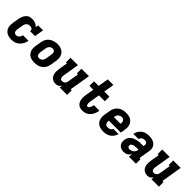

<svg xmlns="http://www.w3.org/2000/svg" viewBox="324 -2139 3552 3552"><g transform="rotate(45 2100.0 -363.5)"><path d="M256 8Q232 8 208 5Q184 2 162.5 -6Q141 -14 122.5 -26.5Q104 -39 90 -56.5Q76 -74 67 -95.5Q58 -117 54.5 -140Q51 -163 52 -187Q53 -211 57 -235L76 -345Q79 -368 85.5 -391Q92 -414 102.5 -436.5Q113 -459 128.5 -479Q144 -499 164 -513.5Q184 -528 208 -533Q232 -538 255 -538Q278 -538 300.5 -534.5Q323 -531 343 -523.5Q363 -516 380.5 -503.5Q398 -491 411 -474L420 -530H549L519 -349H390Q393 -364 389 -378.5Q385 -393 374.5 -402Q364 -411 349.5 -414.5Q335 -418 320 -418Q302 -418 283.5 -412Q265 -406 251 -392.5Q237 -379 229.5 -361.5Q222 -344 219 -326L201 -216Q199 -204 198 -192Q197 -180 198.5 -168.5Q200 -157 204 -146.5Q208 -136 215 -128Q222 -120 233 -116Q244 -112 256 -112Q273 -112 290 -118.5Q307 -125 320 -138.5Q333 -152 340.5 -168.5Q348 -185 351 -203H496Q491 -174 480.5 -147Q470 -120 454 -95.5Q438 -71 415.5 -50.5Q393 -30 366.5 -16.5Q340 -3 312 2.5Q284 8 256 8Z M856 8Q824 8 793 2Q762 -4 735.5 -18.5Q709 -33 690 -57Q671 -81 661.5 -110Q652 -139 652 -171Q652 -203 657 -235L676 -345Q680 -373 690 -399.5Q700 -426 717.5 -449.5Q735 -473 759 -491Q783 -509 810 -519.5Q837 -530 864.5 -535.5Q892 -541 920 -541Q952 -541 982.5 -533.5Q1013 -526 1039.5 -511.5Q1066 -497 1085 -473Q1104 -449 1113.5 -420Q1123 -391 1123 -359Q1123 -327 1118 -295L1100 -185Q1095 -157 1085 -130.5Q1075 -104 1057.5 -80.5Q1040 -57 1016 -39Q992 -21 965.5 -10.5Q939 0 911 4Q883 8 856 8ZM859 -112Q877 -112 894.5 -118.5Q912 -125 925.5 -138.5Q939 -152 946 -169.5Q953 -187 956 -204L974 -314Q977 -333 977 -351Q977 -369 970 -385Q963 -401 948 -409.5Q933 -418 914 -418Q897 -418 879.5 -411Q862 -404 849 -390.5Q836 -377 829 -360Q822 -343 819 -326L801 -216Q799 -204 798.5 -191.5Q798 -179 799.5 -167.5Q801 -156 805 -145.5Q809 -135 817 -127Q825 -119 836 -115.5Q847 -112 859 -112Z M1410 8Q1382 8 1355.5 -1Q1329 -10 1309 -28Q1289 -46 1278 -70.5Q1267 -95 1262.5 -122Q1258 -149 1259.5 -178Q1261 -207 1265 -235L1294 -410H1267V-530H1461L1409 -216Q1407 -204 1406 -192.5Q1405 -181 1406 -169.5Q1407 -158 1410.5 -147.5Q1414 -137 1420.5 -128.5Q1427 -120 1437.5 -116Q1448 -112 1460 -112Q1475 -112 1490 -117Q1505 -122 1517 -133Q1529 -144 1536 -158.5Q1543 -173 1545 -188L1582 -410H1554V-530H1749L1681 -120H1709V0H1514L1523 -56Q1514 -41 1501.5 -28.5Q1489 -16 1474 -7Q1459 2 1442.5 5Q1426 8 1410 8Z M2109 8Q2079 8 2050.5 -0.5Q2022 -9 2001 -28Q1980 -47 1968.5 -73Q1957 -99 1952.5 -128.5Q1948 -158 1949.5 -188Q1951 -218 1956 -249L1983 -410H1882V-530H2003L2037 -735H2184L2150 -530H2284V-410H2130L2100 -229Q2098 -218 2096.5 -206.5Q2095 -195 2095 -183.5Q2095 -172 2095.5 -160.5Q2096 -149 2099 -138.5Q2102 -128 2109.5 -120Q2117 -112 2129 -112Q2139 -112 2148 -118Q2157 -124 2163 -133Q2169 -142 2173.5 -151.5Q2178 -161 2181 -171Q2184 -181 2186.5 -191Q2189 -201 2191 -211Q2191 -212 2191 -213.5Q2191 -215 2192 -216H2337Q2337 -214 2336.5 -211Q2336 -208 2336 -205Q2331 -178 2322 -151.5Q2313 -125 2298.5 -100Q2284 -75 2263 -53.5Q2242 -32 2216.5 -17.5Q2191 -3 2163.5 2.5Q2136 8 2109 8Z M2661 8Q2637 8 2613 5Q2589 2 2567 -5.5Q2545 -13 2525.5 -26Q2506 -39 2491.5 -56Q2477 -73 2468 -94.5Q2459 -116 2455 -139Q2451 -162 2452 -186.5Q2453 -211 2457 -235L2476 -345Q2480 -373 2490 -399.5Q2500 -426 2517.5 -449.5Q2535 -473 2559 -491Q2583 -509 2609.5 -519.5Q2636 -530 2664 -534Q2692 -538 2719 -538Q2751 -538 2782 -532Q2813 -526 2839.5 -511.5Q2866 -497 2885 -473Q2904 -449 2913.5 -420Q2923 -391 2923 -359Q2923 -327 2918 -295L2904 -209H2591Q2588 -190 2589.5 -171Q2591 -152 2599.5 -136Q2608 -120 2625 -112Q2642 -104 2661 -104Q2675 -104 2690 -106.5Q2705 -109 2718.5 -115.5Q2732 -122 2742.5 -134Q2753 -146 2757 -160H2894Q2884 -123 2862 -89.5Q2840 -56 2807 -33Q2774 -10 2736 -1Q2698 8 2661 8ZM2609 -321H2785Q2787 -340 2786 -359Q2785 -378 2776.5 -393.5Q2768 -409 2752 -417.5Q2736 -426 2716 -426Q2697 -426 2678 -419Q2659 -412 2644 -398Q2629 -384 2621 -365Q2613 -346 2610 -327Z M3195 8Q3160 8 3127.5 -2.5Q3095 -13 3073.5 -37.5Q3052 -62 3046 -96Q3040 -130 3046 -165Q3050 -193 3063.5 -220Q3077 -247 3100.5 -266.5Q3124 -286 3151.5 -298Q3179 -310 3207 -317Q3235 -324 3263.5 -326.5Q3292 -329 3320 -329H3378L3381 -350Q3384 -365 3381.5 -380.5Q3379 -396 3369.5 -406.5Q3360 -417 3345.5 -421.5Q3331 -426 3315 -426Q3300 -426 3284 -422.5Q3268 -419 3254.5 -409.5Q3241 -400 3232 -386Q3223 -372 3220 -356H3083Q3089 -383 3099.5 -407.5Q3110 -432 3126.5 -453.5Q3143 -475 3165.5 -492Q3188 -509 3213 -519.5Q3238 -530 3264 -534Q3290 -538 3315 -538Q3337 -538 3359 -536Q3381 -534 3401.5 -528Q3422 -522 3440.5 -512.5Q3459 -503 3474 -489Q3489 -475 3499.5 -457Q3510 -439 3515.5 -418.5Q3521 -398 3520 -375.5Q3519 -353 3516 -331L3481 -120H3509V0H3324L3336 -77Q3325 -58 3309.5 -41.5Q3294 -25 3275.5 -13.5Q3257 -2 3236 3Q3215 8 3195 8ZM3236 -104Q3258 -104 3280 -111.5Q3302 -119 3319.5 -135Q3337 -151 3346 -172Q3355 -193 3359 -215V-217H3320Q3310 -217 3300.5 -216.5Q3291 -216 3281.5 -215Q3272 -214 3262 -213Q3252 -212 3242.5 -209.5Q3233 -207 3223.5 -203.5Q3214 -200 3205 -194.5Q3196 -189 3190.5 -180.5Q3185 -172 3183 -162Q3181 -150 3184 -138.5Q3187 -127 3194.5 -118.5Q3202 -110 3213 -107Q3224 -104 3236 -104Z M3810 8Q3782 8 3755.5 -1Q3729 -10 3709 -28Q3689 -46 3678 -70.5Q3667 -95 3662.5 -122Q3658 -149 3659.5 -178Q3661 -207 3665 -235L3694 -410H3667V-530H3861L3809 -216Q3807 -204 3806 -192.5Q3805 -181 3806 -169.5Q3807 -158 3810.5 -147.5Q3814 -137 3820.5 -128.5Q3827 -120 3837.5 -116Q3848 -112 3860 -112Q3875 -112 3890 -117Q3905 -122 3917 -133Q3929 -144 3936 -158.5Q3943 -173 3945 -188L3982 -410H3954V-530H4149L4081 -120H4109V0H3914L3923 -56Q3914 -41 3901.5 -28.5Q3889 -16 3874 -7Q3859 2 3842.5 5Q3826 8 3810 8Z"/></g></svg>

Font: Iosevka Curly Slab HvExObl
Style: Regular
Weight: 900
Width: 7
Italic angle: -9°
Monospace: yes
Designer: Belleve Invis
Foundry: Belleve Invis
Version: Version 11.1.0; ttfautohint (v1.8.3)